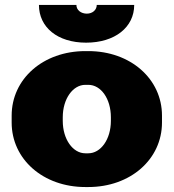

<svg xmlns="http://www.w3.org/2000/svg" viewBox="-20 -740 700 774"><path d="M137 -720C137 -630 212 -568 327 -568C443 -568 521 -630 521 -720H370C370 -700 353 -685 330 -685C307 -685 288 -699 288 -720ZM324 14H336C506 14 633 -98 633 -246V-274C633 -422 506 -534 336 -534H324C154 -534 27 -422 27 -274V-246C27 -98 154 14 324 14ZM324 -122C274 -122 233 -178 233 -253V-267C233 -342 274 -398 324 -398H336C387 -398 427 -342 427 -267V-253C427 -178 386 -122 336 -122Z"/></svg>

Font: Fixel Display Black
Style: Regular
Weight: 900
Designer: AlfaBravo + MacPaw
Foundry: Kyrylo Tkachov, Marchela Mozhyna, Serhii Makarenko, Maria Weinstein, Zakhar Kryvoshyya
Version: Version 1.211